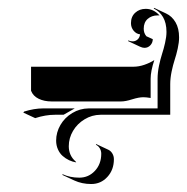

<svg xmlns="http://www.w3.org/2000/svg" viewBox="-20 -457 473 486"><path d="M39.1 -171.9 41 -174.6Q66.7 -182.6 88.9 -182.6H160.4H169.2L140.9 -166.5H119.1Q95.2 -166.5 69.1 -158ZM58.6 -227.3V-288.1H317.4Q331.3 -288.1 345.5 -293Q359.6 -297.9 370.6 -304.9Q361.3 -276.6 361.3 -257.8V-209Q350.3 -210.9 342.8 -210.9Q331.5 -210.9 314.6 -205.6Q297.6 -200.2 286.4 -200.2H110.6Q92 -200.2 77.9 -207Q63.7 -213.9 58.6 -227.3ZM122.1 -101.1Q122.1 -121.8 132.9 -140.6Q143.8 -159.4 163 -170.9Q182.1 -182.4 204.3 -182.6H378.9V-257.8Q378.9 -273.2 382.4 -290.3Q386 -307.4 390.1 -320.1Q394.3 -332.8 397.8 -348.3Q401.4 -363.8 401.4 -376.2Q401.4 -398.9 392.6 -413.8Q383.8 -428.7 369.1 -435.3L370.4 -437L400.4 -422.9Q415.3 -416 424.3 -400.6Q433.3 -385.3 433.3 -362.3Q433.3 -349.6 429.8 -333.9Q426.3 -318.1 422.1 -305.5Q418 -293 414.4 -275.9Q410.9 -258.8 410.9 -243.9V-166.5H234.4Q212.6 -166.3 194.1 -155Q175.5 -143.8 164.8 -125.6Q154.1 -107.4 154.1 -86.9Q154.1 -63.2 171.6 -48.1L172.9 -45.9Q163.6 -47.4 154.8 -51.5Q146 -55.7 138.5 -62.3Q131.1 -68.8 126.6 -79Q122.1 -89.1 122.1 -101.1ZM137.9 -14.2 138.4 -16.1Q157.2 -7.3 180.7 -7.3Q204.1 -7.3 220.2 -24.5Q236.3 -41.7 236.3 -67.9Q236.3 -75.4 232.5 -81.7Q228.8 -87.9 222.7 -90.6L223.6 -92.3L253.9 -78.1Q260.3 -75.2 264.3 -68.6Q268.3 -62 268.3 -54Q268.3 -27.1 251.8 -9.2Q235.4 8.8 210.9 8.8Q187.5 8.8 168 -0.2ZM304.2 -353 304.9 -354.7Q310.1 -352.3 315.7 -352.3Q323 -352.3 328.4 -357.2Q333.7 -362.1 334.5 -370.1Q325 -371.1 318.2 -379.3Q311.5 -387.5 311.5 -398.4Q311.5 -415 322.3 -424.8Q333 -434.6 348.9 -434.6Q368.7 -434.6 383.8 -418H378.9Q364 -418 353.9 -409.2Q343.8 -400.4 343.8 -384.3Q343.8 -373 350.6 -365.2L366.7 -357.9Q366.7 -348.9 360.6 -342.4Q354.5 -335.9 345.7 -335.9Q340.6 -335.9 334.2 -338.9Z"/></svg>

Font: AgreloyS1
Style: Medium
Weight: 400
Designer: gluk
Foundry: gluk
Version: Version 0.27